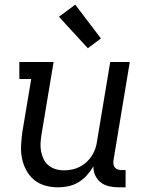

<svg xmlns="http://www.w3.org/2000/svg" viewBox="-20 -796 640 824"><path d="M230 8Q201 8 174 0.5Q147 -7 126.5 -24Q106 -41 93 -65Q80 -89 74.5 -116Q69 -143 70.5 -172Q72 -201 76 -230L114 -457H63V-530H210L158 -218Q155 -199 154 -181Q153 -163 156.5 -145.5Q160 -128 167.5 -112.5Q175 -97 188.5 -86Q202 -75 219 -70Q236 -65 255 -65Q272 -65 289 -68.5Q306 -72 322 -80Q338 -88 351.5 -100.5Q365 -113 374.5 -128Q384 -143 389.5 -159.5Q395 -176 397 -193L453 -530H537L467 -108Q466 -99 467 -91Q468 -83 473 -77Q478 -71 486 -68.5Q494 -66 502 -66H519V8H490Q469 8 448.5 3.5Q428 -1 412.5 -13Q397 -25 388.5 -43.5Q380 -62 381 -82Q369 -62 353 -44Q337 -26 317 -14Q297 -2 274.5 3Q252 8 230 8ZM357 -589 233 -724 303 -776 413 -631Z"/></svg>

Font: Iosevka Slab Extended
Style: Italic
Weight: 400
Width: 7
Italic angle: -9°
Monospace: yes
Designer: Belleve Invis
Foundry: Belleve Invis
Version: Version 11.1.0; ttfautohint (v1.8.3)